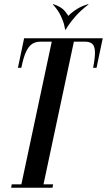

<svg xmlns="http://www.w3.org/2000/svg" viewBox="-20 -878 500 898"><path d="M32 0 35 -16H80L222 -683H167.8Q147 -683 130.9 -672.9Q114.8 -662.8 102.1 -636.4Q89.5 -610 79.8 -561H63.8L92.8 -699H460.5L431.5 -561H415.5Q425.2 -610 424.1 -636.4Q423 -662.8 411.5 -672.9Q400 -683 379.5 -683H325.5L183.5 -16H228.5L225.5 0ZM392 -858.5 394.8 -857.8Q358.2 -830 334.9 -803.6Q311.5 -777.2 300.1 -759.6Q288.8 -742 286.8 -738.8H284.8L298.2 -802.5Q300.2 -804.8 311.2 -814.9Q322.2 -825 342.5 -837.4Q362.8 -849.8 392 -858.5ZM229.5 -858.5Q267.8 -845.8 283.5 -825.8Q299.2 -805.8 300.2 -802.5L286.8 -738.8H284.8Q284.5 -742 280.6 -759.6Q276.8 -777.2 264.5 -803.6Q252.2 -830 226.8 -857.8Z"/></svg>

Font: Emberly Black
Style: Italic
Weight: 900
Italic angle: -12°
Designer: Rajesh Rajput
Foundry: Rajesh Rajput
Version: Version 1.000